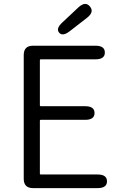

<svg xmlns="http://www.w3.org/2000/svg" viewBox="-20 -967 624 987"><path d="M150 0Q102 0 102 -48V-684Q102 -732 150 -732H471Q519 -732 519 -697Q519 -662 471 -662H190Q185 -662 185 -657V-426Q185 -421 190 -421H418Q466 -421 466 -386Q466 -351 418 -351H190Q185 -351 185 -346V-75Q185 -70 190 -70H482Q530 -70 530 -35Q530 0 482 0ZM339 -807Q302 -778 284 -799Q266 -820 301 -852L383 -929Q419 -962 442 -934Q466 -906 428 -876Z"/></svg>

Font: Resource Han Rounded KR Normal
Style: Regular
Weight: 350
Designer: Cyano Hao (round all glyphs); Ryoko NISHIZUKA 西塚涼子 (kana, bopomofo & ideographs); Paul D. Hunt (Latin, Greek & Cyrillic)
Foundry: Cyano Hao
Version: 0.990